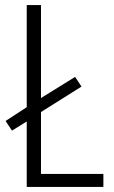

<svg xmlns="http://www.w3.org/2000/svg" viewBox="-20 -734 447 754"><path d="M85 0H386V-51H141V-294L300 -394L275 -432L141 -349V-714H85V-313L2 -259L27 -221L85 -257Z"/></svg>

Font: Noto Sans Malayalam Condensed Light
Style: Regular
Weight: 300
Width: 3
Designer: Jelle Bosma - Monotype Design Team
Foundry: Monotype Imaging Inc.
Version: Version 2.104